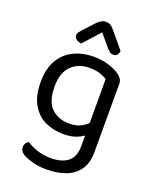

<svg xmlns="http://www.w3.org/2000/svg" viewBox="-160 -771 858 1064"><g transform="rotate(20 268.5 -239.0)"><path d="M267 -14Q209 -14 160 -36.5Q111 -59 81 -110Q51 -161 51 -245Q51 -321 80.5 -372Q110 -423 162 -449Q214 -475 281 -475Q327 -475 365.5 -463.5Q404 -452 430 -435Q445 -425 454.5 -412.5Q464 -400 464 -382V-73H384V-381Q367 -392 341.5 -400.5Q316 -409 281 -409Q214 -409 173 -368Q132 -327 132 -246Q132 -156 173.5 -118Q215 -80 276 -80Q320 -80 347 -95Q374 -110 390 -128L394 -57Q379 -41 346.5 -27.5Q314 -14 267 -14ZM384 15V-90H464V20Q464 86 435.5 126Q407 166 357.5 184Q308 202 246 202Q196 202 160 191Q124 180 111 173Q81 156 81 130Q81 116 87.5 106.5Q94 97 104 92Q125 108 163.5 121.5Q202 135 246 135Q313 135 348.5 106Q384 77 384 15ZM342 -541 277 -618Q254 -590 231.5 -566.5Q209 -543 189 -520Q171 -522 159 -531Q147 -540 147 -553Q147 -564 153.5 -572.5Q160 -581 169 -591L230 -657Q243 -668 253.5 -674Q264 -680 277 -680Q293 -680 303.5 -674Q314 -668 324 -656L408 -556Q408 -543 400.5 -532.5Q393 -522 377 -522Q365 -522 357.5 -527.5Q350 -533 342 -541Z"/></g></svg>

Font: Baloo Bhaina 2
Style: Regular
Weight: 400
Designer: Yesha Goshar, Manish Minz, Shuchita Grover and Ek Type
Foundry: Ek Type
Version: Version 1.700